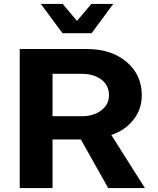

<svg xmlns="http://www.w3.org/2000/svg" viewBox="-20 -963 810 983"><path d="M81 0V-712H426Q550 -712 628 -646Q706 -580 706 -475Q706 -404 663 -349.5Q620 -295 550 -272L722 0H534L394 -249H249V0ZM399 -585H249V-368H399Q459 -368 498.5 -398Q538 -428 538 -475Q538 -526 499 -555.5Q460 -585 399 -585ZM448 -943H560L449 -793H300L189 -943H301L374 -856Z"/></svg>

Font: Metropolitano
Style: Bold
Weight: 700
Designer: Fonts by Alex Slobzheninov & Chris M. Simpson / Changes by Cristiano Sobral
Foundry: Fonts by Alex Slobzheninov & Chris M. Simpson / Changes by Cristiano Sobral
Version: Version 1.00;August 30, 2020;FontCreator 13.0.0.2681 64-bit